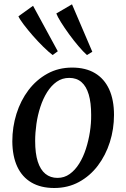

<svg xmlns="http://www.w3.org/2000/svg" viewBox="-20 -882 600 912"><path d="M322.5 -561Q387 -561 431.2 -534.5Q475.5 -508 498.5 -457.8Q521.5 -407.5 521.5 -336Q521.5 -269 501.8 -206.8Q482 -144.5 444.8 -95.2Q407.5 -46 355 -17.5Q302.5 11 237.5 11Q174 11 129.5 -15Q85 -41 62 -90.5Q39 -140 38.5 -210.5Q38.5 -278.5 58.2 -341.5Q78 -404.5 115.2 -453.8Q152.5 -503 205 -532Q257.5 -561 322.5 -561ZM309 -512Q275.5 -512 249.5 -493.8Q223.5 -475.5 204 -444.5Q184.5 -413.5 171.8 -374.5Q159 -335.5 153 -293.5Q147 -251.5 147 -212.5Q147 -153 159.5 -114.2Q172 -75.5 195.8 -56.2Q219.5 -37 253 -37Q285.5 -37 311.2 -55.5Q337 -74 356.2 -105Q375.5 -136 388 -174.8Q400.5 -213.5 407 -255.2Q413.5 -297 413 -336Q413 -394 401.5 -433Q390 -472 367 -492Q344 -512 309 -512ZM230 -620.5Q211.5 -634.5 186.2 -659.2Q161 -684 136.2 -712.2Q111.5 -740.5 92.8 -765.2Q74 -790 67.5 -804.5L137 -854.5L254.5 -638.5ZM393 -620.5Q375.5 -636 352.8 -662.8Q330 -689.5 308 -719.8Q286 -750 269.5 -776.5Q253 -803 247.5 -818L322 -861.5L418.5 -636Z"/></svg>

Font: Merriweather 36pt
Style: Italic
Weight: 400
Italic angle: -7.8°
Version: Version 2.101